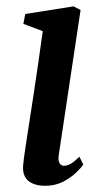

<svg xmlns="http://www.w3.org/2000/svg" viewBox="-20 -574 327 604"><path d="M121.5 10.5Q99 10.5 82.5 3.2Q66 -4 58.2 -18.8Q50.5 -33.5 53 -56Q54.5 -73.5 59.5 -106.5Q64.5 -139.5 71.2 -182.8Q78 -226 85.5 -275.5Q93 -325 100.5 -376.5Q108 -428 114.5 -476L53.5 -499L59.5 -530L211.5 -554L233.5 -542.5L165 -87.5Q162 -69.5 167.2 -61Q172.5 -52.5 181 -52.5Q191.5 -52.5 202.5 -58.8Q213.5 -65 230 -81L242 -56Q235.5 -46.5 219.2 -30.8Q203 -15 178.2 -2.2Q153.5 10.5 121.5 10.5Z"/></svg>

Font: Merriweather 48pt Medium
Style: Italic
Weight: 500
Italic angle: -7.8°
Version: Version 2.101